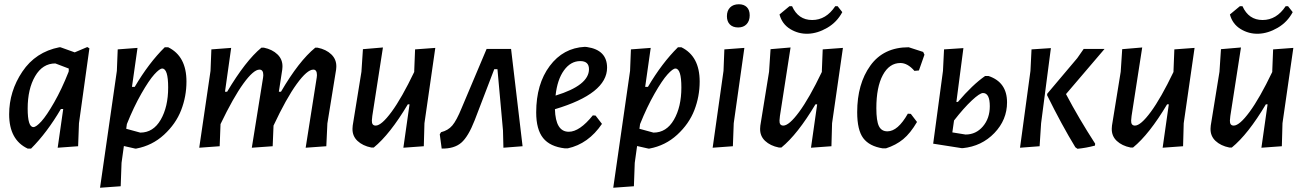

<svg xmlns="http://www.w3.org/2000/svg" viewBox="-20 -690 6133 902"><path d="M259 -468H264L331 -444L390 -469L400 -463L351 -111L347 -3L251 4L277 -178H266Q201 -67 126 8H110Q23 -33 23 -153Q23 -261 85 -353.5Q147 -446 259 -468ZM110 -180Q110 -93 137 -93Q150 -93 174.5 -120Q199 -147 234.5 -209Q270 -271 302 -352L303 -356V-368L240 -392Q180 -392 145 -332Q110 -272 110 -180Z M626 -465 600 -282H613Q679 -394 754 -468H770Q856 -426 856 -307Q856 -237 831 -172.5Q806 -108 750.5 -57Q695 -6 620 8H615L562 -4L551 75L547 185L450 192L529 -357L533 -458ZM742 -368Q730 -368 705 -340.5Q680 -313 644 -250Q608 -187 576 -107L573 -85L639 -67Q700 -67 735 -127.5Q770 -188 770 -279Q770 -368 742 -368Z M1066 -465 1037 -259H1047Q1134 -405 1208 -466H1220Q1259 -458 1283.5 -434.5Q1308 -411 1307 -376L1306 -363L1290 -259H1300Q1384 -403 1461 -466H1472Q1512 -458 1536.5 -434.5Q1561 -411 1560 -376L1559 -363L1518 -110L1513 -3L1416 4L1468 -326L1469 -337Q1469 -363 1452 -363Q1423 -363 1374 -295.5Q1325 -228 1265 -100L1261 -3L1163 4L1216 -326L1217 -337Q1217 -363 1199 -363Q1171 -363 1123.5 -297.5Q1076 -232 1016 -107L1012 -3L916 4L969 -357L973 -458Z M1779 -467 1729 -145 1727 -124Q1726 -100 1745 -100Q1772 -100 1819.5 -164.5Q1867 -229 1926 -352V-357L1930 -458L2025 -465L1974 -111L1971 -3L1875 4L1904 -200H1896Q1812 -59 1736 3H1724Q1684 -5 1659.5 -28Q1635 -51 1636 -86L1637 -100L1678 -353L1685 -459Z M2266 -460H2381L2435 -3L2345 4L2343 -77L2317 -365H2302L2210 -125Q2180 -48 2147 -19.5Q2114 9 2055 8L2046 -59L2052 -69Q2085 -77 2105 -100.5Q2125 -124 2149 -183Z M2808 -108Q2744 -14 2647 7H2634Q2564 -1 2531.5 -41.5Q2499 -82 2499 -162Q2499 -295 2562.5 -380Q2626 -465 2728 -470L2738 -469Q2832 -455 2832 -372Q2832 -250 2587 -177Q2590 -71 2652 -71Q2703 -71 2765 -148L2778 -147ZM2706 -403Q2661 -403 2629.5 -359.5Q2598 -316 2590 -241Q2747 -289 2747 -365Q2747 -403 2706 -403Z M3037 -465 3011 -282H3024Q3090 -394 3165 -468H3181Q3267 -426 3267 -307Q3267 -237 3242 -172.5Q3217 -108 3161.5 -57Q3106 -6 3031 8H3026L2973 -4L2962 75L2958 185L2861 192L2940 -357L2944 -458ZM3153 -368Q3141 -368 3116 -340.5Q3091 -313 3055 -250Q3019 -187 2987 -107L2984 -85L3050 -67Q3111 -67 3146 -127.5Q3181 -188 3181 -279Q3181 -368 3153 -368Z M3451 -670Q3475 -670 3488.5 -656.5Q3502 -643 3502 -618Q3502 -592 3487.5 -576.5Q3473 -561 3448 -561Q3423 -561 3409 -575Q3395 -589 3395 -614Q3395 -640 3410 -655Q3425 -670 3451 -670ZM3477 -465 3427 -111 3423 -3 3328 4 3379 -357 3383 -458Z M3915 -661 3937 -633Q3912 -586 3866.5 -559.5Q3821 -533 3776 -531.5Q3731 -530 3692.5 -553.5Q3654 -577 3642 -622L3689 -661H3701Q3730 -596 3795.5 -596Q3861 -596 3904 -661ZM3694 -467 3644 -145 3642 -124Q3641 -100 3660 -100Q3687 -100 3734.5 -164.5Q3782 -229 3841 -352V-357L3845 -458L3940 -465L3889 -111L3886 -3L3790 4L3819 -200H3811Q3727 -59 3651 3H3639Q3599 -5 3574.5 -28Q3550 -51 3551 -86L3552 -100L3593 -353L3600 -459Z M4249 -468 4317 -446 4323 -433 4297 -359 4276 -357Q4244 -394 4210 -394Q4158 -394 4127.5 -337.5Q4097 -281 4097 -182Q4097 -122 4109 -97.5Q4121 -73 4149 -73Q4198 -73 4245 -156L4259 -155L4288 -117Q4257 -64 4223 -36Q4189 -8 4142 7H4127Q4064 -3 4035.5 -41Q4007 -79 4007 -163Q4007 -296 4069 -382Q4131 -468 4249 -468Z M4364 -15 4410 -357 4415 -458 4506 -464 4473 -211H4480Q4549 -292 4608 -333H4624Q4711 -304 4711 -209Q4711 -127 4651.5 -65Q4592 -3 4503 6H4498ZM4598 -253Q4583 -253 4545.5 -218Q4508 -183 4462 -124L4454 -68L4516 -58Q4565 -58 4597.5 -96Q4630 -134 4630 -191Q4630 -253 4598 -253Z M4772 4 4821 -357 4826 -458 4917 -464 4871 -111 4864 -3ZM5169 -460 4988 -248Q5048 -134 5125 -15L5124 -6Q5083 5 5042 9L5032 2Q4968 -103 4899 -243L4900 -250L5041 -417L5071 -460Z M5346 -467 5296 -145 5294 -124Q5293 -100 5312 -100Q5339 -100 5386.5 -164.5Q5434 -229 5493 -352V-357L5497 -458L5592 -465L5541 -111L5538 -3L5442 4L5471 -200H5463Q5379 -59 5303 3H5291Q5251 -5 5226.5 -28Q5202 -51 5203 -86L5204 -100L5245 -353L5252 -459Z M6031 -661 6053 -633Q6028 -586 5982.5 -559.5Q5937 -533 5892 -531.5Q5847 -530 5808.5 -553.5Q5770 -577 5758 -622L5805 -661H5817Q5846 -596 5911.5 -596Q5977 -596 6020 -661ZM5810 -467 5760 -145 5758 -124Q5757 -100 5776 -100Q5803 -100 5850.5 -164.5Q5898 -229 5957 -352V-357L5961 -458L6056 -465L6005 -111L6002 -3L5906 4L5935 -200H5927Q5843 -59 5767 3H5755Q5715 -5 5690.5 -28Q5666 -51 5667 -86L5668 -100L5709 -353L5716 -459Z"/></svg>

Font: Alegreya Sans SC Medium
Style: Italic
Weight: 500
Italic angle: -7°
Designer: Juan Pablo del Peral
Foundry: Huerta Tipografica
Version: Version 2.007